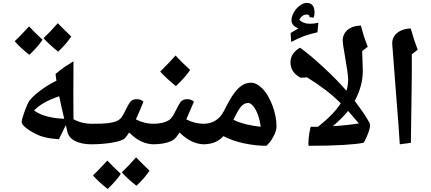

<svg xmlns="http://www.w3.org/2000/svg" viewBox="-20 -974 2937 1309"><path d="M381.8 -24.9Q331.5 -28.8 307.4 -33.4Q283.2 -38.1 255.9 -46.9Q208 -65.4 168 -94Q127.9 -122.6 127.9 -143.1Q127.9 -158.7 147.5 -213.9Q167 -269 181.2 -288.3Q195.3 -307.6 225.1 -333Q254.9 -358.4 291 -382.1Q327.1 -405.8 364.7 -423.8L361.3 -446.8L358.9 -470.2Q400.9 -504.4 423.1 -519.5Q445.3 -534.7 481 -556.2L480 -330.1L481 -161.1Q538.1 -129.9 606 -129.9Q615.7 -129.9 615.7 -120.1V0Q615.7 9.8 606 9.8Q535.6 9.8 491.7 -12.9Q447.8 -35.6 439 -77.1L428.7 -121.1ZM418 -164.1Q397.5 -248 383.8 -317.9Q319.8 -295.9 280.8 -273.2Q241.7 -250.5 211.9 -221.2Q241.2 -200.2 271.5 -189.5Q301.8 -178.7 339.6 -172.1Q377.4 -165.5 418 -164.1ZM270 -703.1Q240.2 -657.2 180.2 -600.1Q117.2 -649.9 80.1 -692.9Q106.4 -717.3 132.3 -745.1Q158.2 -772.9 178.2 -793.9Q212.9 -756.3 270 -703.1ZM465.8 -725.1Q434.1 -676.8 377 -622.1Q313.5 -671.4 276.9 -713.9Q321.8 -755.9 374 -815.9Q411.6 -776.9 465.8 -725.1Z M596.2 9.8Q586.4 9.8 586.4 0V-120.1Q586.4 -129.9 596.2 -129.9Q681.6 -129.9 717 -134.3Q752.4 -138.7 774.7 -148.4Q796.9 -158.2 808.3 -173.6Q819.8 -189 845.7 -241.7Q863.3 -278.3 877.2 -288.1Q891.1 -297.9 911.1 -297.9Q939.9 -297.9 958 -280.8Q946.8 -254.4 934.1 -223.1Q921.4 -191.9 906.2 -160.2Q963.4 -129.9 1030.3 -129.9Q1040 -129.9 1040 -120.1V0Q1040 9.8 1030.3 9.8Q985.8 9.8 944.3 -9.3Q902.8 -28.3 860.4 -70.8Q848.1 -50.3 833 -33.2Q816.4 -14.2 748.3 -2.2Q680.2 9.8 596.2 9.8ZM803.7 211.4Q773.9 257.3 713.9 314.5Q650.9 264.6 613.8 221.7Q640.1 197.3 666 169.4Q691.9 141.6 711.9 120.6Q746.6 158.2 803.7 211.4ZM999.5 189.5Q967.8 237.8 910.6 292.5Q847.2 243.2 810.5 200.7Q855.5 158.7 907.7 98.6Q945.3 137.7 999.5 189.5Z M1020 9.8Q1010.3 9.8 1010.3 0V-120.1Q1010.3 -129.9 1020 -129.9Q1095.2 -129.9 1135.3 -157.2Q1151.9 -168.5 1171.9 -208Q1203.1 -269 1210.9 -278.8Q1218.8 -288.6 1230.5 -293.2Q1242.2 -297.9 1254.9 -297.9Q1284.2 -297.9 1302.2 -280.8Q1258.3 -177.2 1250 -160.2Q1307.1 -129.9 1374 -129.9Q1383.8 -129.9 1383.8 -120.1V0Q1383.8 9.8 1374 9.8Q1284.7 9.8 1204.1 -70.8Q1195.3 -56.6 1181.4 -38.8Q1167.5 -21 1143.1 -10.5Q1118.7 0 1087.6 4.9Q1056.6 9.8 1020 9.8ZM1276.4 -497.1Q1240.7 -444.3 1179.2 -386.7Q1106 -447.3 1072.3 -485.8Q1143.1 -556.6 1177.2 -595.7Q1217.8 -549.8 1276.4 -497.1Z M1795.4 20Q1721.2 20 1642.1 2.9Q1563 -14.2 1503.4 -45.9Q1474.6 -15.1 1440.9 -2.7Q1407.2 9.8 1364.3 9.8Q1354.5 9.8 1354.5 0V-120.1Q1354.5 -129.9 1364.3 -129.9Q1461.4 -129.9 1506.3 -216.8Q1549.3 -301.8 1575.4 -337.4Q1601.6 -373 1629.4 -391.6Q1657.2 -410.2 1690.4 -410.2Q1731 -410.2 1771 -368.2Q1811 -326.2 1838.1 -252.7Q1865.2 -179.2 1865.2 -112.8Q1865.2 -81.5 1843.5 -41.5Q1821.8 -1.5 1795.4 20ZM1672.4 -272Q1645 -272 1624.3 -248.5Q1603.5 -225.1 1571.3 -157.2Q1646.5 -121.1 1757.3 -109.9Q1752 -153.3 1738.8 -189.9Q1725.6 -226.6 1707 -249.3Q1688.5 -272 1672.4 -272Z M2085.4 20Q2082.5 20 2082.5 2Q2082.5 -24.9 2089.1 -67.4Q2095.7 -109.9 2100.6 -109.9L2131.8 -109.4L2148.4 -109.9Q2257.8 -196.8 2303.2 -270Q2211.4 -361.8 2073.2 -446.8L2030.3 -443.8Q1960.4 -479.5 1960.4 -549.8Q1960.4 -582 1978.3 -607.2Q1996.1 -632.3 2025.4 -648.9Q2091.3 -602.1 2183.1 -517.3Q2274.9 -432.6 2342.3 -355Q2353.5 -393.1 2353.5 -435.1Q2353.5 -467.8 2329.1 -606.9Q2316.4 -678.2 2316.4 -696.8Q2316.4 -741.7 2350.1 -770.3Q2383.8 -798.8 2440.4 -799.8Q2451.2 -758.3 2459 -733.4Q2466.8 -708.5 2487.3 -654.8L2449.2 -626L2453.6 -493.2Q2453.6 -387.7 2398.4 -286.1Q2451.2 -214.8 2467 -190.4Q2482.9 -166 2493.2 -147.2Q2503.4 -128.4 2503.4 -120.1Q2503.4 -97.2 2483.4 -49.1Q2463.4 -1 2456.5 0Q2413.6 8.3 2321 14.2Q2228.5 20 2085.4 20ZM2426.3 -132.8 2353.5 -217.8Q2310.1 -164.6 2248.5 -113.8Q2345.2 -119.1 2426.3 -132.8ZM2089.4 -857.9 2089.8 -861.3Q2089.8 -875 2071.3 -875Q2039.1 -875 2020.5 -838.9Q2047.4 -812 2092.8 -812Q2117.7 -812 2150.4 -818.8L2144.5 -753.9Q2093.8 -742.2 2056.6 -729.2Q2019.5 -716.3 1965.3 -688L1961.4 -749L2014.6 -780.3Q1967.3 -798.3 1967.3 -836.9Q1967.3 -862.3 1983.6 -890.4Q2000 -918.5 2024.7 -936.3Q2049.3 -954.1 2070.3 -954.1Q2124.5 -954.1 2124.5 -888.2Q2124.5 -869.1 2117.7 -853Z M2787.6 -604V-478L2786.6 -381.8L2781.2 0L2705.6 9.8Q2698.7 -106 2684.6 -277.8L2653.8 -678.2Q2653.8 -708 2669.9 -730.7Q2686 -753.4 2716.1 -766.6Q2746.1 -779.8 2780.3 -779.8Q2800.8 -705.6 2827.6 -634.8Z"/></svg>

Font: Droid Arabic Naskh
Style: Bold
Weight: 700
Designer: Pascal Zoghbi
Foundry: Ascender Corporation
Version: Version 1.00